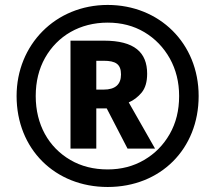

<svg xmlns="http://www.w3.org/2000/svg" viewBox="-20 -744 868 774"><path d="M414.1 9.8C627.4 9.8 780.8 -143.6 780.8 -356.9C780.8 -569.8 622.1 -724.1 414.1 -724.1C203.6 -724.1 46.9 -563.5 46.9 -356.9C46.9 -143.6 201.2 9.8 414.1 9.8ZM414.1 -61C357.4 -61 307.1 -73.7 263.7 -99.1C176.3 -149.9 124 -241.2 124 -356.9C124 -415 136.7 -466.3 161.6 -510.7C211.9 -599.6 302.2 -652.8 414.1 -652.8C469.2 -652.8 518.6 -640.1 562 -614.3C605.5 -588.4 639.6 -552.7 664.6 -508.3C689.5 -463.4 702.1 -413.1 702.1 -356.9C702.1 -298.8 689.5 -248 664.1 -203.6C638.7 -159.2 604.5 -124.5 561 -99.1C517.6 -73.7 468.8 -61 414.1 -61ZM368.2 -145V-307.1H410.2L494.1 -145H605L499 -331.1C519 -339.8 536.1 -353 551.3 -371.1C565.9 -389.2 573.2 -414.1 573.2 -446.8C573.2 -532.7 522 -580.1 398.9 -580.1H264.2V-145ZM368.2 -382.8V-499H397.9C446.3 -499 467.8 -485.4 467.8 -443.8C467.8 -403.3 444.3 -382.8 397.9 -382.8Z"/></svg>

Font: Noto Reveo Sans
Style: Regular
Weight: 800
Designer: Monotype Design Team
Foundry: Monotype Imaging Inc.
Version: Version 2.007